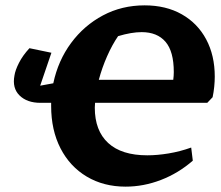

<svg xmlns="http://www.w3.org/2000/svg" viewBox="-20 -685 825 717"><path d="M131 -301Q81 -301 53 -328.5Q25 -356 34 -403Q37 -423 51 -450.5Q65 -478 90 -505L172 -488L130 -365L179 -374Q197 -459 245.5 -524.5Q294 -590 364.5 -627.5Q435 -665 520 -665Q600 -665 659 -631.5Q718 -598 750 -538Q782 -478 782 -399Q782 -381 780 -361Q778 -341 774 -322L754 -301H335Q334 -292 334 -283Q334 -197 384 -151Q434 -105 530 -105Q567 -105 609.5 -112Q652 -119 694 -134L700 -85Q646 -38 581 -13Q516 12 449 12Q367 12 304 -25.5Q241 -63 206 -131Q171 -199 171 -289Q171 -295 171 -301ZM509 -565Q471 -565 421 -550Q399 -518 380 -475Q361 -432 349 -387H627Q629 -402 629 -416Q629 -493 598 -529Q567 -565 509 -565Z"/></svg>

Font: Piazzolla
Style: Bold Italic
Weight: 700
Italic angle: -11.3°
Designer: Juan Pablo del Peral
Foundry: Huerta Tipografica
Version: Version 1.330